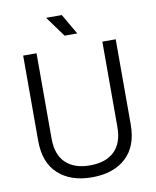

<svg xmlns="http://www.w3.org/2000/svg" viewBox="-96 -953 845 1040"><g transform="rotate(-10 326.5 -433.0)"><path d="M145.5 -700V-230.8Q145.5 -142.5 192.6 -97Q239.8 -51.5 326.5 -51.5Q413.2 -51.5 460.4 -97Q507.5 -142.5 507.5 -230.8V-700H581V-231.8Q581 -111.5 512.5 -48.8Q444 14 326.5 14Q209 14 140.5 -48.8Q72 -111.5 72 -231.8V-700ZM381.5 -767.5H311.8L229.8 -880H316.2Z"/></g></svg>

Font: Space Grotesk Variable
Style: Regular
Weight: 400
Designer: Florian Karsten (Space Grotesk), Colophon Foundry (Space Mono)
Foundry: Florian Karsten
Version: Version 1.106